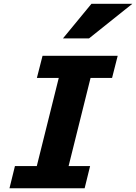

<svg xmlns="http://www.w3.org/2000/svg" viewBox="-20 -1009 729 1029"><path d="M610.8 -710 580.6 -591.3H465.3L347.7 -119.1H462.9L433.6 0H30.8L60.1 -119.1H177.2L294.9 -591.3H177.7L208 -710ZM689.5 -988.8 457 -803.2H317.4L470.2 -988.8Z"/></svg>

Font: Lesson One Extra
Style: Italic
Weight: 800
Italic angle: -14°
Designer: But Ko, Victor Gaultney, Annie Olsen, Julie Remington, Don Collingsworth, Eric Hays, Becca Hirsbrunner
Version: Version 1.100